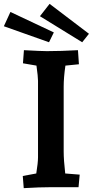

<svg xmlns="http://www.w3.org/2000/svg" viewBox="-64 -970 489 995"><path d="M54 -58 124 -71Q133 -127 133 -155V-551Q133 -572 125 -630L55 -642L60 -710Q150 -705 179 -705Q252 -705 340 -710L345 -637L275 -630Q266 -569 266 -521V-185Q266 -141 274 -71L349 -65L343 0H204Q141 0 59 5ZM143 -886 193 -950 397 -795 362 -751ZM-44 -834 -10 -908 215 -802 190 -751Z"/></svg>

Font: Andada Pro ExtraBold
Style: Regular
Weight: 800
Designer: Carolina Giovagnoli
Foundry: Huerta Tipografica
Version: Version 3.005; ttfautohint (v1.8.4)